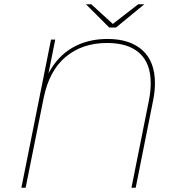

<svg xmlns="http://www.w3.org/2000/svg" viewBox="-20 -887 840 907"><path d="M712 -494Q712 -456 703 -411L621 0H601L683 -410Q692 -455 692 -494Q692 -588 639 -636Q586 -684 486 -684Q369 -684 290.5 -618.5Q212 -553 186 -423L101 0H81L221 -700H241L209 -540Q252 -622 323.5 -662.5Q395 -703 488 -703Q594 -703 653 -649.5Q712 -596 712 -494ZM662 -867 528 -757H496L386 -867H411L513 -774L633 -867Z"/></svg>

Font: Montserrat Alternates Thin
Style: Italic
Weight: 250
Italic angle: -11.3°
Designer: Julieta Ulanovsky
Foundry: Julieta Ulanovsky
Version: Version 7.200